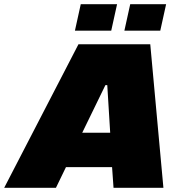

<svg xmlns="http://www.w3.org/2000/svg" viewBox="-80 -900 851 920"><path d="M-60 0 296 -688H640L703 0H464L457 -99H236L188 0ZM314 -264H448L434 -492H425ZM516 -753 544 -880H716L688 -753ZM279 -753 307 -880H481L453 -753Z"/></svg>

Font: Saira SemiExpanded Black
Style: Italic
Weight: 900
Width: 6
Italic angle: -12°
Designer: Hector Gatti with collaboration of the Omnibus-Type team
Foundry: Omnibus-Type
Version: Version 1.101